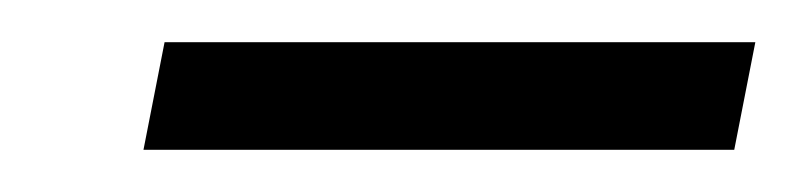

<svg xmlns="http://www.w3.org/2000/svg" viewBox="-20 -608 385 91"><path d="M48 -537H328L338 -588H58Z"/></svg>

Font: KpSans
Style: Italic
Weight: 400
Italic angle: -11°
Version: Version 0.66